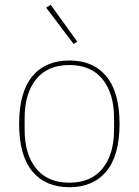

<svg xmlns="http://www.w3.org/2000/svg" viewBox="-20 -771 580 803"><path d="M270 12Q170 12 115 -54.5Q60 -121 60 -253Q60 -385 115 -451.5Q170 -518 270 -518Q370 -518 425 -451.5Q480 -385 480 -253Q480 -121 425 -54.5Q370 12 270 12ZM270 -7Q361 -7 409 -66.5Q457 -126 457 -229V-277Q457 -380 409 -439.5Q361 -499 270 -499Q179 -499 131 -439.5Q83 -380 83 -277V-229Q83 -126 131 -66.5Q179 -7 270 -7ZM173 -739 192 -751 303 -597 288 -587Z"/></svg>

Font: IBM Plex Sans Hebrew Thin
Style: Regular
Weight: 100
Designer: Mike Abbink, Paul van der Laan, Pieter van Rosmalen, Yanek Iontef
Foundry: Bold Monday
Version: Version 1.2